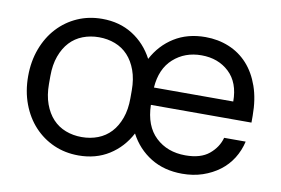

<svg xmlns="http://www.w3.org/2000/svg" viewBox="-61 -610 1054 720"><g transform="rotate(10 466.0 -250.0)"><path d="M275 10Q224 10 181 -9Q138 -28 106 -62.5Q74 -97 56 -145Q38 -193 38 -250Q38 -307 56 -355Q74 -403 106 -437.5Q138 -472 181 -491Q224 -510 275 -510Q341 -510 391 -478.5Q441 -447 470 -392Q499 -447 549.5 -478.5Q600 -510 668 -510Q716 -510 757.5 -493Q799 -476 829 -443Q859 -410 876 -361.5Q893 -313 893 -250V-224H510Q512 -144 556.5 -102Q601 -60 670 -60Q728 -60 760 -86.5Q792 -113 802 -150H884Q876 -115 857.5 -85.5Q839 -56 811 -35Q783 -14 747.5 -2Q712 10 670 10Q601 10 550 -21.5Q499 -53 470 -108Q441 -53 391 -21.5Q341 10 275 10ZM120 -235Q120 -192 132 -159Q144 -126 164.5 -104Q185 -82 213.5 -71Q242 -60 275 -60Q308 -60 336.5 -71Q365 -82 385.5 -104Q406 -126 418 -159Q430 -192 430 -235V-265Q430 -308 418 -341Q406 -374 385.5 -396Q365 -418 336.5 -429Q308 -440 275 -440Q242 -440 213.5 -429Q185 -418 164.5 -396Q144 -374 132 -341Q120 -308 120 -265ZM812 -290Q812 -362 770.5 -401Q729 -440 665 -440Q602 -440 558.5 -401Q515 -362 510 -290Z"/></g></svg>

Font: CyStack Display
Style: Regular
Weight: 400
Designer: Weizhong Zhang
Foundry: 本地遙控
Version: Version 1.000;Glyphs 3.1.2 (3151)